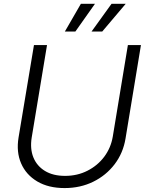

<svg xmlns="http://www.w3.org/2000/svg" viewBox="-20 -960 749 991"><path d="M313.5 10.7Q230 10.7 172.4 -23.4Q114.7 -57.6 89.1 -116.5Q63.5 -175.3 75.7 -250L155.3 -727.5H222.7L143.6 -250Q134.3 -191.9 152.3 -147.5Q170.4 -103 212.2 -77.6Q253.9 -52.2 315.9 -52.2Q379.4 -52.2 431.6 -78.9Q483.9 -105.5 518.1 -151.1Q552.2 -196.8 562 -254.4L640.1 -727.5H707.5L627.9 -245.1Q615.7 -170.4 571.8 -112.5Q527.8 -54.7 461.2 -22Q394.5 10.7 313.5 10.7ZM369.1 -797.4H314.9L397.5 -940.4H470.2ZM507.8 -797.4H452.6L555.7 -940.4H628.9Z"/></svg>

Font: Inter 24pt Light
Style: Italic
Weight: 300
Italic angle: -9.3988°
Designer: Rasmus Andersson
Foundry: rsms
Version: Version 4.001;git-66647c0bb